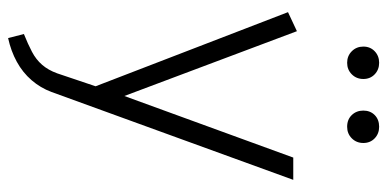

<svg xmlns="http://www.w3.org/2000/svg" viewBox="-261 -476 956 474"><g transform="rotate(90 217.0 -239.0)"><path d="M161 98Q153 120 140 135Q127 150 108 160Q89 170 64 180L74 219Q106 212 132.5 197.5Q159 183 178 161Q197 139 207 112L424 -485H369L217 -68L57 -494L10 -472L193 3ZM135 -618Q152 -618 163.5 -629.5Q175 -641 175 -658Q175 -675 163.5 -686Q152 -697 135 -697Q118 -697 106.5 -686Q95 -675 95 -658Q95 -641 106.5 -629.5Q118 -618 135 -618ZM293 -618Q310 -618 321.5 -629.5Q333 -641 333 -658Q333 -675 321.5 -686Q310 -697 293 -697Q275 -697 264 -686Q253 -675 253 -658Q253 -641 264 -629.5Q275 -618 293 -618Z"/></g></svg>

Font: Catamaran ExtraLight
Style: Regular
Weight: 250
Designer: Pria Ravichandran
Version: Version 2.000